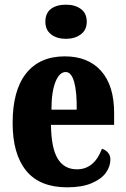

<svg xmlns="http://www.w3.org/2000/svg" viewBox="-20 -791 539 821"><path d="M34 -265Q34 -405 92 -477.5Q150 -550 257 -550Q357 -550 412.5 -487.5Q468 -425 468 -308V-257H198Q199 -159 226.5 -113Q254 -67 309 -67Q383 -67 416 -155Q432 -150 442 -138Q452 -126 452 -109Q452 -79 432.5 -52Q413 -25 371.5 -7.5Q330 10 267 10Q150 10 92 -61Q34 -132 34 -265ZM308 -322Q309 -399 297 -441Q285 -483 261 -483Q234 -483 217 -440.5Q200 -398 200 -322ZM174 -698Q174 -735 198 -753Q222 -771 262 -771Q301 -771 326 -752.5Q351 -734 351 -698Q351 -663 325.5 -644Q300 -625 262 -625Q223 -625 198.5 -644Q174 -663 174 -698Z"/></svg>

Font: Noto Serif CondBlack
Style: Regular
Weight: 900
Width: 3
Designer: Monotype Design Team
Foundry: Monotype Imaging Inc.
Version: Version 1.001